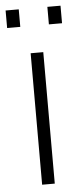

<svg xmlns="http://www.w3.org/2000/svg" viewBox="-75 -713 315 742"><g transform="rotate(-5 82.5 -341.5)"><path d="M58 0V-510H107V0ZM-24 -615V-683H27V-615ZM138 -615V-683H189V-615Z"/></g></svg>

Font: Saira ExtraCondensed Light
Style: Regular
Weight: 300
Width: 2
Designer: Hector Gatti with collaboration of the Omnibus-Type team
Foundry: Omnibus-Type
Version: Version 1.101